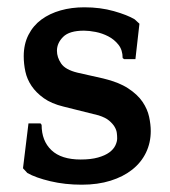

<svg xmlns="http://www.w3.org/2000/svg" viewBox="-20 -495 467 526"><path d="M263 -280Q305 -270 331 -253Q357 -236 370.5 -216Q384 -196 388.5 -175Q393 -154 393 -136Q393 -104 380 -77Q367 -50 342.5 -30.5Q318 -11 283 0Q248 11 204 11Q158 11 118 1.5Q78 -8 55 -21L43 -34L58 -157H91L94 -153Q94 -109 121 -83.5Q148 -58 201 -58Q229 -58 248.5 -63.5Q268 -69 279.5 -77.5Q291 -86 296 -96.5Q301 -107 301 -116Q301 -123 300 -131Q299 -139 294 -147.5Q289 -156 279 -164.5Q269 -173 250 -179L154 -203Q121 -211 100 -226Q79 -241 66.5 -259.5Q54 -278 49.5 -299Q45 -320 45 -341Q45 -374 58 -399.5Q71 -425 93.5 -441.5Q116 -458 146 -466.5Q176 -475 211 -475Q255 -475 292 -464.5Q329 -454 349 -442L362 -430L351 -333H320L316 -336Q316 -358 304.5 -372.5Q293 -387 276.5 -395.5Q260 -404 242 -407.5Q224 -411 210 -411Q170 -411 153 -394Q136 -377 136 -356Q136 -338 147.5 -321Q159 -304 192 -296Z"/></svg>

Font: QuattrocentoBold
Style: Bold
Weight: 700
Designer: Pablo Impallari
Foundry: Pablo Impallari, Igino Marini, Branda Gallo
Version: Version 2.000